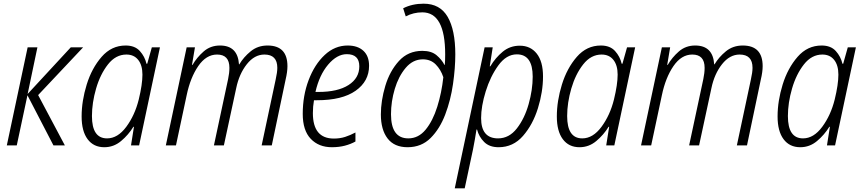

<svg xmlns="http://www.w3.org/2000/svg" viewBox="-20 -789 4681 1042"><path d="M71 0 129 -272 270 0H332L187 -273L431 -532H364L130 -279L183 -532H130L17 0Z M479 -159Q479 -231 501.5 -308.5Q524 -386 566 -439.5Q608 -493 666 -493Q707 -493 730 -464Q753 -435 753 -384Q753 -331 733 -249Q712 -164 665.5 -101Q619 -38 561 -38Q479 -38 479 -159ZM704 -101H707L691 0H735L848 -532H804L779 -443H775Q766 -482 739 -512Q712 -542 662 -542Q585 -542 531.5 -480.5Q478 -419 450.5 -330Q423 -241 423 -157Q423 -77 455.5 -33.5Q488 10 546 10Q597 10 637 -23.5Q677 -57 704 -101Z M935 0 993 -272Q1013 -368 1056 -430.5Q1099 -493 1158 -493Q1225 -493 1225 -421Q1225 -393 1218 -360L1141 0H1195L1262 -311Q1278 -388 1319.5 -440.5Q1361 -493 1415 -493Q1485 -493 1485 -421Q1485 -397 1476 -357L1400 0H1455L1530 -357Q1540 -399 1540 -430Q1540 -542 1432 -542Q1379 -542 1340.5 -510.5Q1302 -479 1279 -440H1277Q1270 -542 1174 -542Q1122 -542 1085 -509.5Q1048 -477 1025 -437H1022L1038 -532H993L880 0Z M1909 -21V-70Q1881 -55 1853 -46Q1825 -37 1792 -37Q1678 -37 1678 -175Q1678 -211 1684 -245H1700Q1837 -245 1910 -296.5Q1983 -348 1983 -432Q1983 -485 1952 -513.5Q1921 -542 1867 -542Q1797 -542 1742 -490.5Q1687 -439 1655 -354.5Q1623 -270 1623 -171Q1623 -81 1666.5 -35.5Q1710 10 1781 10Q1820 10 1852 1.5Q1884 -7 1909 -21ZM1862 -495Q1930 -495 1930 -429Q1930 -365 1871.5 -327.5Q1813 -290 1708 -290H1692Q1713 -382 1761 -438.5Q1809 -495 1862 -495Z M2451 -494Q2451 -626 2409.5 -697.5Q2368 -769 2279 -769Q2217 -769 2168 -744L2182 -700Q2224 -722 2272 -722Q2396 -722 2396 -494Q2396 -460 2394 -437H2392Q2377 -466 2349 -489.5Q2321 -513 2272 -513Q2195 -513 2145 -458Q2095 -403 2071 -322.5Q2047 -242 2047 -168Q2047 -85 2083.5 -37.5Q2120 10 2192 10Q2267 10 2317 -40Q2367 -90 2396.5 -168Q2426 -246 2438.5 -333Q2451 -420 2451 -494ZM2102 -169Q2102 -238 2122.5 -306.5Q2143 -375 2182 -421Q2221 -467 2275 -467Q2317 -467 2344.5 -439.5Q2372 -412 2386 -370Q2377 -286 2353 -209.5Q2329 -133 2290 -85.5Q2251 -38 2196 -38Q2102 -38 2102 -169Z M2591 -148Q2591 -212 2616 -293Q2641 -374 2684.5 -434Q2728 -494 2785 -494Q2871 -494 2871 -373Q2871 -302 2849 -224Q2827 -146 2785 -92Q2743 -38 2683 -38Q2591 -38 2591 -148ZM2502 233 2547 22Q2552 -2 2557 -31.5Q2562 -61 2566 -86H2569Q2579 -47 2607.5 -18.5Q2636 10 2686 10Q2765 10 2818.5 -51.5Q2872 -113 2899.5 -202Q2927 -291 2927 -374Q2927 -455 2893 -498Q2859 -541 2801 -541Q2748 -541 2708.5 -508.5Q2669 -476 2641 -429H2638L2654 -532H2610L2448 233Z M3058 -159Q3058 -231 3080.5 -308.5Q3103 -386 3145 -439.5Q3187 -493 3245 -493Q3286 -493 3309 -464Q3332 -435 3332 -384Q3332 -331 3312 -249Q3291 -164 3244.5 -101Q3198 -38 3140 -38Q3058 -38 3058 -159ZM3283 -101H3286L3270 0H3314L3427 -532H3383L3358 -443H3354Q3345 -482 3318 -512Q3291 -542 3241 -542Q3164 -542 3110.5 -480.5Q3057 -419 3029.5 -330Q3002 -241 3002 -157Q3002 -77 3034.5 -33.5Q3067 10 3125 10Q3176 10 3216 -23.5Q3256 -57 3283 -101Z M3514 0 3572 -272Q3592 -368 3635 -430.5Q3678 -493 3737 -493Q3804 -493 3804 -421Q3804 -393 3797 -360L3720 0H3774L3841 -311Q3857 -388 3898.5 -440.5Q3940 -493 3994 -493Q4064 -493 4064 -421Q4064 -397 4055 -357L3979 0H4034L4109 -357Q4119 -399 4119 -430Q4119 -542 4011 -542Q3958 -542 3919.5 -510.5Q3881 -479 3858 -440H3856Q3849 -542 3753 -542Q3701 -542 3664 -509.5Q3627 -477 3604 -437H3601L3617 -532H3572L3459 0Z M4256 -159Q4256 -231 4278.5 -308.5Q4301 -386 4343 -439.5Q4385 -493 4443 -493Q4484 -493 4507 -464Q4530 -435 4530 -384Q4530 -331 4510 -249Q4489 -164 4442.5 -101Q4396 -38 4338 -38Q4256 -38 4256 -159ZM4481 -101H4484L4468 0H4512L4625 -532H4581L4556 -443H4552Q4543 -482 4516 -512Q4489 -542 4439 -542Q4362 -542 4308.5 -480.5Q4255 -419 4227.5 -330Q4200 -241 4200 -157Q4200 -77 4232.5 -33.5Q4265 10 4323 10Q4374 10 4414 -23.5Q4454 -57 4481 -101Z"/></svg>

Font: Noto Sans UI SemiCondensed Light
Style: Italic
Weight: 300
Width: 4
Designer: Monotype Design Team
Foundry: Monotype Imaging Inc.
Version: 1.001